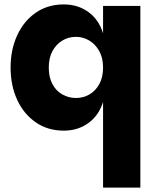

<svg xmlns="http://www.w3.org/2000/svg" viewBox="-20 -585 719 870"><path d="M447 265V-123Q428 -62 380.5 -27.5Q333 7 269 7Q196 7 141.5 -31Q87 -69 57.5 -133.5Q28 -198 28 -279Q28 -359 57.5 -424Q87 -489 141.5 -527Q196 -565 269 -565Q333 -565 380.5 -530.5Q428 -496 447 -434V-558H616V265ZM324 -141Q357 -141 385 -157Q413 -173 430 -204Q447 -235 447 -279Q447 -322 430 -353Q413 -384 385 -401Q357 -418 324 -418Q290 -418 262 -401Q234 -384 217.5 -353Q201 -322 201 -279Q201 -235 217.5 -204Q234 -173 262.5 -157Q291 -141 324 -141Z"/></svg>

Font: Parkinsans
Style: Bold
Weight: 700
Designer: Red Stone, Indian Type Foundry
Foundry: Indian Type Foundry
Version: Version 1.000